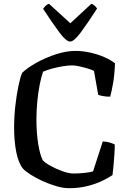

<svg xmlns="http://www.w3.org/2000/svg" viewBox="-20 -987 676 1007"><path d="M341 0Q312 0 276 -10.5Q240 -21 204.5 -37Q169 -53 141.5 -70.5Q114 -88 101 -102Q77 -131 65.5 -188.5Q54 -246 54 -317Q54 -375 60.5 -432.5Q67 -490 76.5 -535.5Q86 -581 96 -605Q124 -632 172 -658.5Q220 -685 274 -702.5Q328 -720 375 -720Q414 -720 454 -711Q494 -702 528 -687Q562 -672 583 -655Q581 -594 572.5 -547.5Q564 -501 558 -480Q534 -480 517.5 -483.5Q501 -487 495 -490L473 -615Q462 -621 440.5 -627.5Q419 -634 396.5 -639Q374 -644 359 -644Q338 -644 310 -639.5Q282 -635 254 -627.5Q226 -620 206 -611Q196 -583 188 -542Q180 -501 175.5 -453.5Q171 -406 171 -360Q171 -292 180 -234.5Q189 -177 204 -147Q215 -134 244.5 -117.5Q274 -101 307.5 -89Q341 -77 365 -77Q392 -77 421.5 -80Q451 -83 468 -88L519 -245Q538 -245 555.5 -239.5Q573 -234 582 -229Q582 -207 580 -177.5Q578 -148 575.5 -119.5Q573 -91 570 -69Q552 -56 519.5 -40Q487 -24 442 -12Q397 0 341 0ZM348 -769Q327 -769 291 -817.5Q255 -866 206 -941Q210 -947 218 -955.5Q226 -964 237 -967L349 -865L459 -967Q470 -964 478 -956Q486 -948 489 -942Q440 -866 404 -817.5Q368 -769 348 -769Z"/></svg>

Font: Texturina 72pt SemiBold
Style: Regular
Weight: 600
Designer: Guillermo Torres Carreño
Foundry: Omnibus-Type
Version: Version 1.002; ttfautohint (v1.8.3)